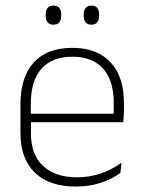

<svg xmlns="http://www.w3.org/2000/svg" viewBox="-20 -674 523 704"><path d="M258 10Q160 10 107.5 -41.2Q55 -92.5 55 -186.5V-290.5Q55 -391.5 103.8 -445Q152.5 -498.5 245 -498.5Q306.5 -498.5 348.8 -474.2Q391 -450 412.8 -404.8Q434.5 -359.5 434.5 -295.5V-278Q434.5 -265.5 434 -253Q433.5 -240.5 432 -226H396.5Q397 -246 397 -263.8Q397 -281.5 397 -296Q397 -351 379.8 -388.8Q362.5 -426.5 328.5 -446.2Q294.5 -466 245 -466Q170.5 -466 131.8 -421.8Q93 -377.5 93 -293V-245L93.5 -239V-184Q93.5 -146.5 104.2 -117Q115 -87.5 136.5 -66.8Q158 -46 189.5 -35Q221 -24 262.5 -24Q309.5 -24 350 -38Q390.5 -52 425.5 -77.5L421.5 -40Q391 -17.5 349.5 -3.8Q308 10 258 10ZM74.5 -226V-257H422V-226ZM176 -583.5Q161.5 -583.5 154.5 -592Q147.5 -600.5 147.5 -617.5V-620.5Q147.5 -636.5 154.5 -645Q161.5 -653.5 176 -653.5Q190.5 -653.5 197.5 -645Q204.5 -636.5 204.5 -620.5V-617.5Q204.5 -600.5 197.5 -592Q190.5 -583.5 176 -583.5ZM315.5 -583.5Q301 -583.5 294 -592Q287 -600.5 287 -617.5V-620.5Q287 -636.5 294 -645Q301 -653.5 315.5 -653.5Q329.5 -653.5 336.5 -645Q343.5 -636.5 343.5 -620.5V-617.5Q343.5 -600.5 336.5 -592Q329.5 -583.5 315.5 -583.5Z"/></svg>

Font: Anek Bangla
Style: Extra-light
Weight: 200
Designer: Sulekha Rajkumar (Bangla), Yesha Goshar (Latin)
Foundry: Ek Type
Version: Version 1.002;March 21, 2022;FontCreator 13.0.0.2683 64-bit